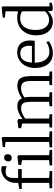

<svg xmlns="http://www.w3.org/2000/svg" viewBox="1098 -1964 877 3114"><g transform="rotate(-90 1537.0 -407.5)"><path d="M40 0.5V-41.5L127.5 -50V-494H28.5L28 -533L127.5 -551.5V-603.5Q127.5 -650 145.5 -690.8Q163.5 -731.5 194 -761.8Q224.5 -792 263 -809Q301.5 -826 342 -826Q364 -826 376.2 -823.5Q388.5 -821 398 -817.5L397.5 -737.5Q390.5 -743 367.2 -749Q344 -755 309 -754.5Q274 -755 251.8 -743.5Q229.5 -732 218.8 -705Q208 -678 208 -632V-552.5H351V-494H208V-48.5L320.5 -41.5V0.5ZM409.5 0V-42L496 -50V-487L418.5 -504V-547.5L554 -564H557L576.5 -548.5V-49L662 -42V0ZM530.5 -656.5Q503.5 -656.5 489.5 -672.8Q475.5 -689 475.5 -714Q475.5 -738.5 490.8 -759Q506 -779.5 537.5 -779.5H538.5Q565.5 -779.5 579.5 -763Q593.5 -746.5 593.5 -722Q593.5 -697 578.2 -676.8Q563 -656.5 531.5 -656.5Z M792 -50V-757L708 -766V-802L851 -819H853L871.5 -806.5V-49L965 -42V0H705.5V-42Z M1026.5 0V-42L1090.5 -50V-487L1014 -504V-547.5L1139.5 -564L1162 -549L1162.5 -506.5L1161.5 -479Q1183 -498 1217.5 -518Q1252 -538 1291 -551.8Q1330 -565.5 1366 -565.5Q1419 -565.5 1451.2 -547.5Q1483.5 -529.5 1500 -490.5Q1518 -505.5 1551.8 -523Q1585.5 -540.5 1625 -553Q1664.5 -565.5 1700.5 -565.5Q1748 -565.5 1779 -551.5Q1810 -537.5 1827.5 -509.5Q1845 -481.5 1852.2 -437.8Q1859.5 -394 1859.5 -334V-50L1934.5 -42V0H1712.5V-42L1780 -50V-331Q1780 -388 1771.5 -426.8Q1763 -465.5 1737.5 -485.2Q1712 -505 1661.5 -505Q1634.5 -505 1607 -496.8Q1579.5 -488.5 1554.8 -476Q1530 -463.5 1513 -450.5Q1516 -435 1518.2 -416.5Q1520.5 -398 1521.5 -376.8Q1522.5 -355.5 1522.5 -332V-50L1597.5 -42V0H1370.5V-42L1442 -50V-333Q1442 -390 1434.8 -428.2Q1427.5 -466.5 1404.8 -485.2Q1382 -504 1334.5 -504Q1292 -504 1247 -483.2Q1202 -462.5 1171 -438V-50L1241 -42V0Z M2231.5 11Q2153 11 2099.2 -25.8Q2045.5 -62.5 2018.2 -127.8Q1991 -193 1991 -278Q1991 -343 2010.2 -396Q2029.5 -449 2064 -487.5Q2098.5 -526 2145 -546.8Q2191.5 -567.5 2245.5 -567.5Q2334 -567.5 2384 -517.2Q2434 -467 2437 -370Q2437 -341.5 2436 -320.2Q2435 -299 2431 -283H2077Q2077 -232.5 2088.2 -189.2Q2099.5 -146 2122 -113.5Q2144.5 -81 2178.2 -63Q2212 -45 2256.5 -45Q2299.5 -45 2343.2 -60.5Q2387 -76 2410 -96L2425.5 -59.5Q2406.5 -40 2375.8 -24.2Q2345 -8.5 2307.2 1.2Q2269.5 11 2231.5 11ZM2078 -328.5 2348 -329Q2349.5 -337 2350.2 -350.5Q2351 -364 2351 -373Q2351 -435 2322 -476.2Q2293 -517.5 2226.5 -517.5Q2196 -517.5 2170.2 -507.2Q2144.5 -497 2125 -474.5Q2105.5 -452 2093.5 -416Q2081.5 -380 2078 -328.5Z M2738 11Q2695.5 11 2656.2 -5.5Q2617 -22 2586.5 -56Q2556 -90 2538.2 -141.2Q2520.5 -192.5 2520.5 -262.5Q2520.5 -348 2554.8 -417Q2589 -486 2652.8 -526.8Q2716.5 -567.5 2803.5 -567.5Q2833 -567.5 2860.2 -564Q2887.5 -560.5 2909.5 -555V-757L2807 -767V-802L2968.5 -819H2971.5L2990 -805.5V-44H3050.5V-6Q3031.5 -1.5 3007.5 3.8Q2983.5 9 2956 9Q2935.5 9 2924.5 1.8Q2913.5 -5.5 2913.5 -34V-69.5Q2896 -50 2870.5 -31.5Q2845 -13 2812 -1Q2779 11 2738 11ZM2770.5 -50.5Q2802 -50.5 2829.5 -61.2Q2857 -72 2877.8 -87.2Q2898.5 -102.5 2909.5 -117V-484.5Q2901.5 -498 2868.5 -508.5Q2835.5 -519 2797 -519Q2743.5 -519 2701.2 -493.8Q2659 -468.5 2634 -414.8Q2609 -361 2608 -276.5Q2607 -195.5 2629.2 -145.8Q2651.5 -96 2689 -73.2Q2726.5 -50.5 2770.5 -50.5Z"/></g></svg>

Font: Merriweather 24pt Light
Style: Regular
Weight: 300
Designer: Eben Sorkin
Foundry: Eben Sorkin
Version: Version 2.100